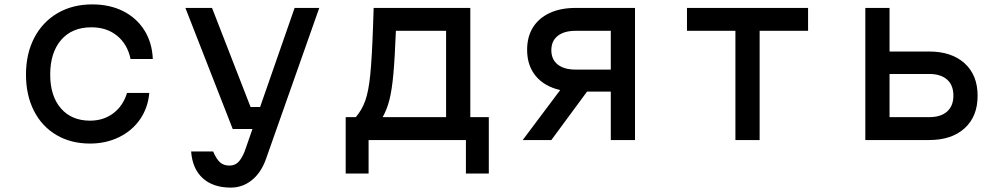

<svg xmlns="http://www.w3.org/2000/svg" viewBox="-20 -636 4540 872"><path d="M98 -297Q98 -392 135.5 -464Q173 -536 241 -576Q309 -616 399 -616Q479 -616 540 -585Q601 -554 636 -498Q671 -442 674 -368H573Q559 -435 512 -473.5Q465 -512 395 -512Q307 -512 257.5 -454.5Q208 -397 208 -297Q208 -200 256.5 -144Q305 -88 389 -88Q450 -88 494.5 -121.5Q539 -155 557 -214H658Q652 -146 616 -94Q580 -42 520.5 -13Q461 16 389 16Q302 16 236 -23Q170 -62 134 -133Q98 -204 98 -297Z M943 -600 1118 -150H1191L1158 -50H1037L822 -600ZM1028 216Q948 216 901 173.5Q854 131 848 52H948Q963 87 979.5 101.5Q996 116 1022 116Q1046 116 1061.5 101Q1077 86 1091 52L1318 -600H1430L1188 86Q1166 148 1124 182Q1082 216 1028 216Z M1550 -104H1596Q1624 -137 1639 -179Q1654 -221 1661.5 -295.5Q1669 -370 1674 -510Q1676 -555 1677 -600H2116V-104H2200V152H2096V0H1654V152H1550ZM2006 -104V-496H1778Q1773 -370 1766.5 -299Q1760 -228 1749 -184Q1738 -140 1718 -104Z M2754 -220H2594Q2526 -220 2476.5 -243Q2427 -266 2400.5 -308.5Q2374 -351 2374 -410Q2374 -469 2400.5 -511.5Q2427 -554 2476.5 -577Q2526 -600 2594 -600H2864V0H2754ZM2534 -240H2661L2484 0H2354ZM2754 -320V-496H2594Q2542 -496 2513 -473Q2484 -450 2484 -408Q2484 -366 2513 -343Q2542 -320 2594 -320Z M3320 -496H3100V-600H3650V-496H3430V0H3320Z M3910 -600H4020V-402H4200Q4302 -402 4361 -348.5Q4420 -295 4420 -201Q4420 -107 4361 -53.5Q4302 0 4200 0H3910ZM4310 -202Q4310 -249 4281.5 -274.5Q4253 -300 4200 -300H4020V-104H4200Q4253 -104 4281.5 -129.5Q4310 -155 4310 -202Z"/></svg>

Font: Martian Mono Custom sWd Rg
Style: Regular
Weight: 400
Width: 6
Monospace: yes
Designer: Alex Havermale
Foundry: Evil Martians
Version: Version 1.000